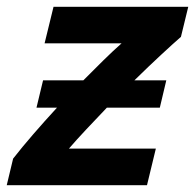

<svg xmlns="http://www.w3.org/2000/svg" viewBox="-20 -544 573 564"><path d="M-0.2 0 18.5 -78Q44.2 -111 77.6 -149.6Q111 -188.2 147.5 -227.8H87.2L106.5 -308H224.8Q255.8 -339.2 284.1 -367.1Q312.5 -395 337.2 -416.8H111L137.2 -524H533L511.5 -435.8Q489 -416.2 452.8 -382.6Q416.5 -349 374.8 -308H468.5L449.5 -227.8H294Q262.8 -195.2 233.5 -164Q204.2 -132.8 182.5 -107.5H437.8L411.8 0Z"/></svg>

Font: Ubuntu Sans
Style: Italic
Weight: 400
Italic angle: -13.5°
Designer: Dalton Maag Ltd
Foundry: Dalton Maag Ltd
Version: Version 1.006